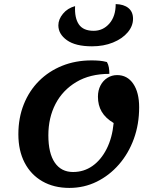

<svg xmlns="http://www.w3.org/2000/svg" viewBox="-20 -896 763 941"><path d="M320 25Q244 25 187.5 -7.5Q131 -40 100.5 -99Q70 -158 70 -238Q70 -318 96.5 -384.5Q123 -451 171 -499Q219 -547 284.5 -573.5Q350 -600 429 -600Q449 -600 467 -598.5Q485 -597 504 -592Q511 -580 513.5 -565.5Q516 -551 516 -534Q421 -534 354 -494Q287 -454 252 -386.5Q217 -319 217 -233Q217 -145 248.5 -99Q280 -53 338 -53Q391 -53 433 -82.5Q475 -112 502.5 -166Q530 -220 537 -293Q497 -317 478.5 -348.5Q460 -380 460 -422Q460 -453 472.5 -477Q485 -501 506.5 -514.5Q528 -528 554 -528Q604 -528 633 -485.5Q662 -443 662 -370Q662 -287 636 -215.5Q610 -144 563 -90Q516 -36 454 -5.5Q392 25 320 25ZM431 -669Q350 -669 308 -699Q266 -729 266 -772Q266 -801 288.5 -828.5Q311 -856 348 -866Q345 -808 366.5 -776.5Q388 -745 439 -745Q485 -745 516 -780.5Q547 -816 547 -876Q587 -875 609.5 -856.5Q632 -838 632 -804Q632 -768 605.5 -737Q579 -706 533.5 -687.5Q488 -669 431 -669Z"/></svg>

Font: Lemonada Medium
Style: Regular
Weight: 500
Designer: Mohamed Gaber (Arabic), Eduardo Tunni (Latin)
Foundry: Kief Type Foundry
Version: Version 4.004; ttfautohint (v1.8.2)